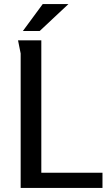

<svg xmlns="http://www.w3.org/2000/svg" viewBox="-20 -928 554 948"><path d="M69 -729H184V-75H486V0H82V-664ZM191 -908H318L176 -775H93Z"/></svg>

Font: Rosario Medium
Style: Regular
Weight: 500
Version: Version 1.201